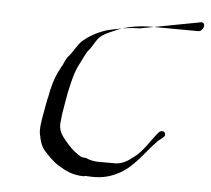

<svg xmlns="http://www.w3.org/2000/svg" viewBox="-45 -644 714 651"><g transform="rotate(5 312.5 -318.5)"><path d="M615 -596C615 -596 409 -557 408 -557C369 -557 333 -549 302 -542C274 -534 246 -520 225 -503C204 -488 195 -464 178 -444C171 -438 163 -421 159 -410C158 -411 150 -393 150 -394C135 -367 125 -331 119 -296C118 -297 108 -239 108 -239C103 -213 98 -182 104 -164L106 -154C109 -142 115 -126 123 -117C138 -100 155 -82 176 -69C199 -55 224 -41 264 -41C268 -47 316 -30 376 -60C430 -86 460 -138 501 -180C508 -188 519 -192 525 -202C528 -217 512 -221 503 -211C477 -181 458 -143 425 -120C409 -107 389 -94 365 -94H310C292 -94 276 -98 264 -104C263 -103 251 -105 250 -105C233 -114 215 -129 203 -143C187 -162 168 -179 168 -210C170 -226 171 -246 175 -265C175 -265 185 -325 186 -326C193 -358 201 -393 215 -418C223 -433 230 -450 239 -464C252 -478 258 -493 269 -508C286 -529 313 -536 336 -547C366 -559 407 -566 446 -566L606 -565C625 -565 633 -596 615 -596Z"/></g></svg>

Font: Photofail
Style: It
Weight: 400
Foundry: Cannot Into Space Fonts
Version: Version 0.97